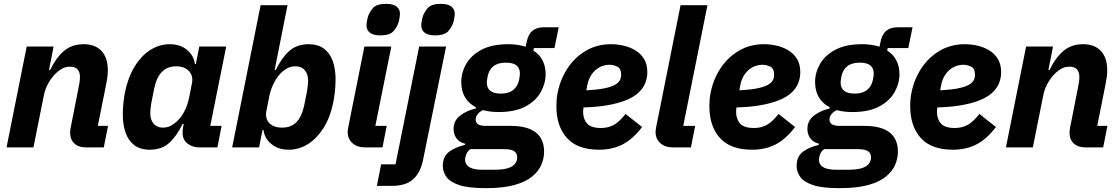

<svg xmlns="http://www.w3.org/2000/svg" viewBox="-20 -767 5828 999"><path d="M154 0H14L119 -525H259L235 -403H241Q271 -466 312.5 -501.5Q354 -537 415 -537Q476 -537 508.5 -501.5Q541 -466 541 -401Q541 -382 538.5 -364.5Q536 -347 532 -327L489 -112H542L520 0H429Q389 0 367 -20.5Q345 -41 345 -76Q345 -85 346 -92.5Q347 -100 348 -104L389 -312Q392 -326 394 -339.5Q396 -353 396 -368Q396 -391 384 -405.5Q372 -420 343 -420Q318 -420 296.5 -406Q275 -392 258 -372Q240 -351 227 -325.5Q214 -300 208 -270Z M1111 0H1018Q981 0 955.5 -20Q930 -40 930 -77Q930 -85 931 -94Q932 -103 933 -107L936 -122H930Q899 -58 860 -23Q821 12 759 12Q710 12 679 -11.5Q648 -35 633.5 -76.5Q619 -118 619 -170Q619 -202 622 -230.5Q625 -259 630 -286Q646 -364 680 -420Q714 -476 761.5 -506.5Q809 -537 863 -537Q918 -537 953.5 -507Q989 -477 994 -434H999L1017 -525H1157L1074 -112H1133ZM828 -103Q855 -103 877 -117.5Q899 -132 915 -151Q932 -171 944.5 -198.5Q957 -226 963 -255L979 -335Q984 -360 975 -379.5Q966 -399 946 -410.5Q926 -422 897 -422Q851 -422 822.5 -393Q794 -364 782 -305L768 -235Q766 -225 764 -207.5Q762 -190 762 -178Q762 -155 770 -138Q778 -121 793 -112Q808 -103 828 -103Z M1188 0 1336 -740H1476L1409 -403H1415Q1446 -467 1485.5 -502Q1525 -537 1586 -537Q1635 -537 1666 -513.5Q1697 -490 1711.5 -449Q1726 -408 1726 -355Q1726 -321 1722.5 -289.5Q1719 -258 1713 -229Q1697 -154 1662.5 -100Q1628 -46 1582 -17Q1536 12 1482 12Q1427 12 1391.5 -18Q1356 -48 1351 -91H1346L1328 0ZM1448 -103Q1495 -103 1523 -132Q1551 -161 1563 -220L1577 -290Q1579 -301 1581 -318Q1583 -335 1583 -347Q1583 -371 1575 -387.5Q1567 -404 1552.5 -413Q1538 -422 1517 -422Q1490 -422 1468 -408Q1446 -394 1430 -374Q1414 -354 1401 -326.5Q1388 -299 1382 -270L1366 -190Q1361 -164 1369.5 -144Q1378 -124 1398.5 -113.5Q1419 -103 1448 -103Z M1959 -583Q1922 -583 1904.5 -597Q1887 -611 1887 -635Q1887 -644 1889 -655Q1891 -666 1893 -675Q1900 -701 1919.5 -724Q1939 -747 1989 -747Q2026 -747 2043.5 -733Q2061 -719 2061 -695Q2061 -686 2059 -675Q2057 -664 2055 -655Q2048 -629 2028.5 -606Q2009 -583 1959 -583ZM1970 0H1879Q1839 0 1814 -22Q1789 -44 1789 -80Q1789 -86 1790 -92Q1791 -98 1792 -105L1876 -525H2016L1933 -112H1992Z M2038 88 2161 -525H2301L2182 61Q2169 129 2131 164.5Q2093 200 2020 200H1941L1963 88ZM2244 -583Q2207 -583 2189.5 -597Q2172 -611 2172 -635Q2172 -644 2174 -655Q2176 -666 2178 -675Q2185 -701 2204.5 -724Q2224 -747 2274 -747Q2311 -747 2328.5 -733Q2346 -719 2346 -695Q2346 -686 2344 -675Q2342 -664 2340 -655Q2333 -629 2313.5 -606Q2294 -583 2244 -583Z M2811 22Q2811 56 2797 89.5Q2783 123 2749.5 151Q2716 179 2657 195.5Q2598 212 2507 212Q2419 212 2371 196.5Q2323 181 2303.5 154.5Q2284 128 2284 96Q2284 47 2317 22.5Q2350 -2 2399 -13V-20Q2371 -26 2355.5 -47Q2340 -68 2340 -96Q2340 -140 2375.5 -166.5Q2411 -193 2455 -202L2456 -209Q2419 -228 2399.5 -261Q2380 -294 2380 -340Q2380 -389 2405.5 -434Q2431 -479 2485 -508Q2539 -537 2625 -537Q2651 -537 2673.5 -533.5Q2696 -530 2715 -524L2720 -547Q2728 -588 2750 -606.5Q2772 -625 2808 -625H2887L2865 -517H2758L2755 -504Q2786 -485 2802.5 -453.5Q2819 -422 2819 -381Q2819 -333 2793.5 -287.5Q2768 -242 2714 -213Q2660 -184 2574 -184Q2552 -184 2531.5 -186.5Q2511 -189 2493 -194Q2477 -187 2466 -174Q2455 -161 2455 -145Q2455 -129 2467.5 -120.5Q2480 -112 2508 -112H2637Q2724 -112 2767.5 -78Q2811 -44 2811 22ZM2671 52Q2671 31 2656 20Q2641 9 2600 9H2427Q2412 20 2406 35.5Q2400 51 2400 64Q2400 80 2409 91.5Q2418 103 2437.5 109.5Q2457 116 2490 116H2555Q2599 116 2624.5 107.5Q2650 99 2660.5 84Q2671 69 2671 52ZM2586 -280Q2627 -280 2650.5 -299Q2674 -318 2681 -352Q2684 -367 2684.5 -374Q2685 -381 2685 -385Q2685 -412 2667.5 -426.5Q2650 -441 2612 -441Q2571 -441 2547.5 -422.5Q2524 -404 2517 -369Q2514 -354 2513.5 -347Q2513 -340 2513 -336Q2513 -309 2531 -294.5Q2549 -280 2586 -280Z M3097 12Q2985 12 2930 -49Q2875 -110 2875 -214Q2875 -233 2876.5 -251Q2878 -269 2882 -287Q2896 -356 2933.5 -412.5Q2971 -469 3028.5 -503Q3086 -537 3160 -537Q3190 -537 3222.5 -530Q3255 -523 3283.5 -506.5Q3312 -490 3330 -462Q3348 -434 3348 -391Q3348 -359 3336 -331.5Q3324 -304 3299 -282Q3274 -260 3234.5 -244.5Q3195 -229 3141 -219.5Q3087 -210 3016 -208Q3015 -199 3014.5 -194Q3014 -189 3014 -185Q3014 -148 3034.5 -124.5Q3055 -101 3107 -101Q3142 -101 3171 -115.5Q3200 -130 3235 -174L3321 -106Q3272 -42 3218.5 -15Q3165 12 3097 12ZM3152 -430Q3123 -430 3098.5 -416.5Q3074 -403 3057.5 -378.5Q3041 -354 3035 -320L3031 -297Q3087 -300 3122.5 -307Q3158 -314 3177.5 -324.5Q3197 -335 3204.5 -348Q3212 -361 3212 -377Q3212 -411 3191.5 -420.5Q3171 -430 3152 -430Z M3575 0H3481Q3441 0 3416 -22Q3391 -44 3391 -80Q3391 -86 3392 -92Q3393 -98 3394 -105L3521 -740H3661L3535 -112H3597Z M3893 12Q3781 12 3726 -49Q3671 -110 3671 -214Q3671 -233 3672.5 -251Q3674 -269 3678 -287Q3692 -356 3729.5 -412.5Q3767 -469 3824.5 -503Q3882 -537 3956 -537Q3986 -537 4018.5 -530Q4051 -523 4079.5 -506.5Q4108 -490 4126 -462Q4144 -434 4144 -391Q4144 -359 4132 -331.5Q4120 -304 4095 -282Q4070 -260 4030.5 -244.5Q3991 -229 3937 -219.5Q3883 -210 3812 -208Q3811 -199 3810.5 -194Q3810 -189 3810 -185Q3810 -148 3830.5 -124.5Q3851 -101 3903 -101Q3938 -101 3967 -115.5Q3996 -130 4031 -174L4117 -106Q4068 -42 4014.5 -15Q3961 12 3893 12ZM3948 -430Q3919 -430 3894.5 -416.5Q3870 -403 3853.5 -378.5Q3837 -354 3831 -320L3827 -297Q3883 -300 3918.5 -307Q3954 -314 3973.5 -324.5Q3993 -335 4000.5 -348Q4008 -361 4008 -377Q4008 -411 3987.5 -420.5Q3967 -430 3948 -430Z M4652 22Q4652 56 4638 89.5Q4624 123 4590.5 151Q4557 179 4498 195.5Q4439 212 4348 212Q4260 212 4212 196.5Q4164 181 4144.5 154.5Q4125 128 4125 96Q4125 47 4158 22.5Q4191 -2 4240 -13V-20Q4212 -26 4196.5 -47Q4181 -68 4181 -96Q4181 -140 4216.5 -166.5Q4252 -193 4296 -202L4297 -209Q4260 -228 4240.5 -261Q4221 -294 4221 -340Q4221 -389 4246.5 -434Q4272 -479 4326 -508Q4380 -537 4466 -537Q4492 -537 4514.5 -533.5Q4537 -530 4556 -524L4561 -547Q4569 -588 4591 -606.5Q4613 -625 4649 -625H4728L4706 -517H4599L4596 -504Q4627 -485 4643.5 -453.5Q4660 -422 4660 -381Q4660 -333 4634.5 -287.5Q4609 -242 4555 -213Q4501 -184 4415 -184Q4393 -184 4372.5 -186.5Q4352 -189 4334 -194Q4318 -187 4307 -174Q4296 -161 4296 -145Q4296 -129 4308.5 -120.5Q4321 -112 4349 -112H4478Q4565 -112 4608.5 -78Q4652 -44 4652 22ZM4512 52Q4512 31 4497 20Q4482 9 4441 9H4268Q4253 20 4247 35.5Q4241 51 4241 64Q4241 80 4250 91.5Q4259 103 4278.5 109.5Q4298 116 4331 116H4396Q4440 116 4465.5 107.5Q4491 99 4501.5 84Q4512 69 4512 52ZM4427 -280Q4468 -280 4491.5 -299Q4515 -318 4522 -352Q4525 -367 4525.5 -374Q4526 -381 4526 -385Q4526 -412 4508.5 -426.5Q4491 -441 4453 -441Q4412 -441 4388.5 -422.5Q4365 -404 4358 -369Q4355 -354 4354.5 -347Q4354 -340 4354 -336Q4354 -309 4372 -294.5Q4390 -280 4427 -280Z M4938 12Q4826 12 4771 -49Q4716 -110 4716 -214Q4716 -233 4717.5 -251Q4719 -269 4723 -287Q4737 -356 4774.5 -412.5Q4812 -469 4869.5 -503Q4927 -537 5001 -537Q5031 -537 5063.5 -530Q5096 -523 5124.5 -506.5Q5153 -490 5171 -462Q5189 -434 5189 -391Q5189 -359 5177 -331.5Q5165 -304 5140 -282Q5115 -260 5075.5 -244.5Q5036 -229 4982 -219.5Q4928 -210 4857 -208Q4856 -199 4855.5 -194Q4855 -189 4855 -185Q4855 -148 4875.5 -124.5Q4896 -101 4948 -101Q4983 -101 5012 -115.5Q5041 -130 5076 -174L5162 -106Q5113 -42 5059.5 -15Q5006 12 4938 12ZM4993 -430Q4964 -430 4939.5 -416.5Q4915 -403 4898.5 -378.5Q4882 -354 4876 -320L4872 -297Q4928 -300 4963.5 -307Q4999 -314 5018.5 -324.5Q5038 -335 5045.5 -348Q5053 -361 5053 -377Q5053 -411 5032.5 -420.5Q5012 -430 4993 -430Z M5354 0H5214L5319 -525H5459L5435 -403H5441Q5471 -466 5512.5 -501.5Q5554 -537 5615 -537Q5676 -537 5708.5 -501.5Q5741 -466 5741 -401Q5741 -382 5738.5 -364.5Q5736 -347 5732 -327L5689 -112H5742L5720 0H5629Q5589 0 5567 -20.5Q5545 -41 5545 -76Q5545 -85 5546 -92.5Q5547 -100 5548 -104L5589 -312Q5592 -326 5594 -339.5Q5596 -353 5596 -368Q5596 -391 5584 -405.5Q5572 -420 5543 -420Q5518 -420 5496.5 -406Q5475 -392 5458 -372Q5440 -351 5427 -325.5Q5414 -300 5408 -270Z"/></svg>

Font: IBM Plex Sans
Style: Bold Italic
Weight: 700
Italic angle: -11.31°
Designer: Mike Abbink, Paul van der Laan, Pieter van Rosmalen
Foundry: Bold Monday
Version: Version 3.201